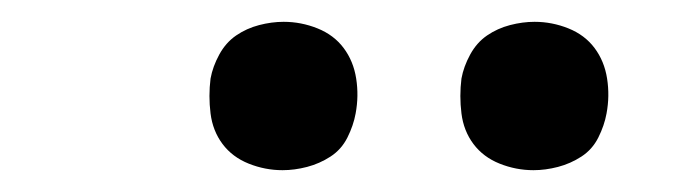

<svg xmlns="http://www.w3.org/2000/svg" viewBox="-20 -758 640 176"><path d="M469 -602Q453 -602 438 -608Q423 -614 414 -626Q405 -638 403 -654Q401 -670 403 -686Q405 -697 411 -708Q417 -719 426.5 -725.5Q436 -732 447.5 -735Q459 -738 470 -738Q486 -738 501 -732Q516 -726 525 -714Q534 -702 536.5 -686Q539 -670 536 -654Q534 -643 528.5 -632Q523 -621 513 -614.5Q503 -608 491.5 -605Q480 -602 469 -602ZM239 -602Q223 -602 208 -608Q193 -614 184 -626Q175 -638 173 -654Q171 -670 173 -686Q175 -697 181 -708Q187 -719 196.5 -725.5Q206 -732 217.5 -735Q229 -738 240 -738Q256 -738 271 -732Q286 -726 295 -714Q304 -702 306.5 -686Q309 -670 306 -654Q304 -643 298.5 -632Q293 -621 283 -614.5Q273 -608 261.5 -605Q250 -602 239 -602Z"/></svg>

Font: Iosevka Custom Oblique
Style: Bold
Weight: 700
Italic angle: -9°
Monospace: yes
Designer: Belleve Invis
Foundry: Belleve Invis
Version: Version 30.1.2; ttfautohint (v1.8.4)